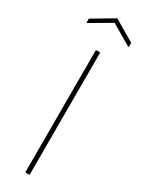

<svg xmlns="http://www.w3.org/2000/svg" viewBox="-220 -860 668 889"><g transform="rotate(30 114.5 -415.5)"><path d="M107 0Q103 0 103 -4V-651Q103 -655 107 -655H122Q126 -655 126 -651V-4Q126 0 122 0ZM6 -743Q2 -742 2 -746V-761Q2 -765 5 -766L113 -830Q115 -832 118 -830L226 -766Q228 -765 228 -761V-746Q228 -742 224 -743L115 -807Z"/></g></svg>

Font: Sofia Sans Thin
Style: Regular
Weight: 250
Designer: Botio Nikoltchev, Ani Petrova
Foundry: lettersoup
Version: Version 4.101